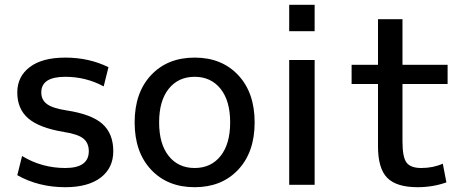

<svg xmlns="http://www.w3.org/2000/svg" viewBox="-20 -770 1957 800"><path d="M252 -450Q152 -450 152 -385Q152 -354 175.5 -336.5Q199 -319 257 -310Q362 -294 407 -253.5Q452 -213 452 -140Q452 -70 399.5 -30Q347 10 252 10Q141 10 52 -40L72 -120Q154 -70 252 -70Q350 -70 350 -140Q350 -174 327.5 -192.5Q305 -211 247 -220Q144 -237 98 -276.5Q52 -316 52 -385Q52 -451 104 -490.5Q156 -530 252 -530Q351 -530 432 -490L412 -410Q338 -450 252 -450Z M609.5 -457Q678 -530 791 -530Q904 -530 972.5 -457Q1041 -384 1041 -260Q1041 -136 972.5 -63Q904 10 791 10Q678 10 609.5 -63Q541 -136 541 -260Q541 -384 609.5 -457ZM683 -120Q723 -70 791 -70Q859 -70 899 -120Q939 -170 939 -260Q939 -350 899 -400Q859 -450 791 -450Q723 -450 683 -400Q643 -350 643 -260Q643 -170 683 -120Z M1185 -640V-750H1291V-640ZM1185 0V-520H1291V0Z M1657 -500H1845V-420H1657V-180Q1657 -115 1674 -92.5Q1691 -70 1735 -70Q1785 -70 1825 -88L1840 -10Q1783 10 1720 10Q1632 10 1593.5 -29Q1555 -68 1555 -160V-420H1445V-500H1555V-690H1657Z"/></svg>

Font: Mplus 1p Medium
Style: Regular
Weight: 500
Version: Version 1.061